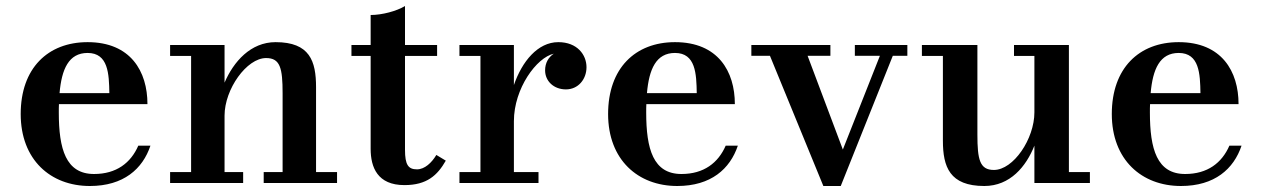

<svg xmlns="http://www.w3.org/2000/svg" viewBox="-20 -610 4204 640"><path d="M481.5 -124.5H441C416 -67 368 -30 293.5 -30C199.5 -30 176 -113 176 -235C176 -244.5 176 -254 176.5 -263H471.5C471.5 -372 415.5 -469.5 272 -469.5C139.5 -469.5 49 -382.5 49 -230C49 -77.5 148.5 10 279.5 10C392 10 455.5 -47 481.5 -124.5ZM272 -433.5C341 -433.5 343.5 -363.5 344.5 -299.5H178.5C185.5 -379.5 209 -433.5 272 -433.5Z M547 -36.5V0H790.5V-36.5H728.5V-224.5C728.5 -313 802.5 -416.5 867 -416.5C914 -416.5 922 -383 922 -299V-36.5H859V0H1103.5V-36.5H1033.5V-319.5C1033.5 -406.5 1012.5 -469.5 898.5 -469.5C815.5 -469.5 758.5 -404.5 728.5 -334.5V-460H547V-423.5H617V-36.5Z M1466 -74.5 1434.5 -93.5C1419 -67.5 1395.5 -45.5 1370 -45.5C1341 -45.5 1330 -60.5 1330 -110.5V-423.5H1437V-460H1330V-590C1302.5 -573 1253.5 -560 1215.5 -560V-460H1151.5V-423.5H1215.5V-114C1215.5 -52 1238.5 7 1328 7C1403 7 1438 -25.5 1466 -74.5Z M1511.5 -36.5V0H1775V-36.5H1693V-206C1693 -315.5 1769 -418.5 1826 -431C1808.5 -419.5 1797 -400.5 1797 -375.5C1797 -339.5 1826 -312 1866.5 -312C1907 -312 1935 -345.5 1935 -386C1935 -427.5 1904 -469.5 1841 -469.5C1772.5 -469.5 1720 -405 1693 -326.5V-460H1511.5V-423.5H1581.5V-36.5Z M2439.5 -124.5H2399C2374 -67 2326 -30 2251.5 -30C2157.5 -30 2134 -113 2134 -235C2134 -244.5 2134 -254 2134.5 -263H2429.5C2429.5 -372 2373.5 -469.5 2230 -469.5C2097.5 -469.5 2007 -382.5 2007 -230C2007 -77.5 2106.5 10 2237.5 10C2350 10 2413.5 -47 2439.5 -124.5ZM2230 -433.5C2299 -433.5 2301.5 -363.5 2302.5 -299.5H2136.5C2143.5 -379.5 2167 -433.5 2230 -433.5Z M2789.5 -111.5 2672 -424H2748V-460H2484.5V-424H2546.5L2724.5 10H2782.5L2956 -424H3004.5V-460H2829.5V-424H2913Z M3238 -460H3053V-423.5H3123V-141C3123 -54 3145.5 10 3261 10C3347 10 3400.5 -55 3428 -124.5V0H3613V-36.5H3543V-460H3360V-423.5H3428V-235.5C3428 -147 3358 -43.5 3293 -43.5C3246 -43.5 3238 -77.5 3238 -161.5Z M4118.5 -124.5H4078C4053 -67 4005 -30 3930.5 -30C3836.5 -30 3813 -113 3813 -235C3813 -244.5 3813 -254 3813.5 -263H4108.5C4108.5 -372 4052.5 -469.5 3909 -469.5C3776.5 -469.5 3686 -382.5 3686 -230C3686 -77.5 3785.5 10 3916.5 10C4029 10 4092.5 -47 4118.5 -124.5ZM3909 -433.5C3978 -433.5 3980.5 -363.5 3981.5 -299.5H3815.5C3822.5 -379.5 3846 -433.5 3909 -433.5Z"/></svg>

Font: Bodoni* 06pt Medium
Style: Regular
Weight: 500
Version: Version 2.3